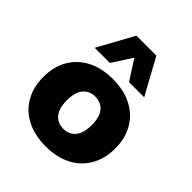

<svg xmlns="http://www.w3.org/2000/svg" viewBox="-212 -902 1048 1048"><g transform="rotate(45 312.0 -378.0)"><path d="M312 11Q228 11 165.5 -20.5Q103 -52 69 -111Q35 -170 35 -249Q35 -329 69.5 -387.5Q104 -446 166 -477.5Q228 -509 312 -509Q396 -509 458 -477.5Q520 -446 554.5 -387.5Q589 -329 589 -249Q589 -170 554.5 -111Q520 -52 458 -20.5Q396 11 312 11ZM312 -125Q356 -125 382 -156Q408 -187 408 -249Q408 -312 382 -342.5Q356 -373 312 -373Q268 -373 242 -342.5Q216 -312 216 -249Q216 -187 242 -156Q268 -125 312 -125ZM121 -559 235 -767H389L503 -559H386L312 -674L238 -559Z"/></g></svg>

Font: Nunito Sans 10pt Black
Style: Regular
Weight: 900
Designer: Vernon Adams
Foundry: Vernon Adams
Version: Version 3.101;gftools[0.9.27]